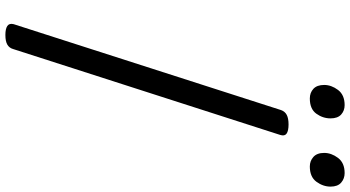

<svg xmlns="http://www.w3.org/2000/svg" viewBox="-306 -948 1268 695"><g transform="rotate(90 327.5 -600.0)"><path d="M106 14Q84 14 73.5 7Q63 0 67 -16L378 -984Q383 -998 395.5 -1004.5Q408 -1011 430 -1011Q453 -1011 463 -1004Q473 -997 468 -981L157 -14Q153 0 141 7Q129 14 106 14ZM336 -1088Q315 -1088 301 -1101Q287 -1114 287 -1140Q287 -1166 305 -1190Q323 -1214 360 -1214Q380 -1214 394 -1201.5Q408 -1189 408 -1163Q408 -1135 391 -1111.5Q374 -1088 336 -1088ZM582 -1088Q562 -1088 547.5 -1101Q533 -1114 533 -1140Q533 -1166 551 -1190Q569 -1214 606 -1214Q626 -1214 640.5 -1201.5Q655 -1189 655 -1163Q655 -1136 637.5 -1112Q620 -1088 582 -1088Z"/></g></svg>

Font: Playwrite CA
Style: Regular
Weight: 400
Designer: Veronika Burian, José Scaglione
Foundry: TypeTogether
Version: Version 1.002